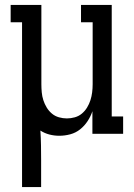

<svg xmlns="http://www.w3.org/2000/svg" viewBox="-20 -540 540 775"><path d="M69 215V-450H23V-520H147V-200Q147 -184 148.5 -167.5Q150 -151 155 -135.5Q160 -120 168.5 -106Q177 -92 189.5 -81.5Q202 -71 218 -66.5Q234 -62 250 -62Q266 -62 282 -66.5Q298 -71 310.5 -81.5Q323 -92 331.5 -106Q340 -120 345 -135.5Q350 -151 352 -167.5Q354 -184 354 -200V-450H307V-520H431V-70H477V0H353V-91Q346 -70 333.5 -51Q321 -32 303.5 -18Q286 -4 264 2Q242 8 219 8Q199 8 179.5 3Q160 -2 143 -13Q145 17 145.5 47Q146 77 146 107V215Z"/></svg>

Font: Iosevka Curly Slab
Style: Regular
Weight: 400
Monospace: yes
Designer: Belleve Invis
Foundry: Belleve Invis
Version: Version 22.1.2; ttfautohint (v1.8.4)